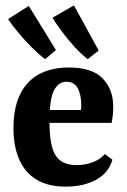

<svg xmlns="http://www.w3.org/2000/svg" viewBox="-20 -684 471 714"><path d="M30 -208Q30 -318 83.5 -375.5Q137 -433 236 -433Q323 -433 362 -392Q401 -351 401 -288Q401 -273 399.5 -257Q398 -241 395 -227H120V-275H281Q282 -280 282 -284Q282 -288 282 -294Q282 -332 269 -356Q256 -380 227 -380Q198 -380 181 -348.5Q164 -317 164 -231Q164 -175 173 -139.5Q182 -104 204.5 -87Q227 -70 265 -70Q295 -70 323 -80Q351 -90 370 -111L398 -90Q384 -41 337.5 -15.5Q291 10 225 10Q158 10 115 -16.5Q72 -43 51 -92Q30 -141 30 -208ZM347 -496 306 -464Q282 -483 257.5 -509.5Q233 -536 211.5 -565Q190 -594 175 -618L255 -664ZM188 -498 148 -464Q124 -482 98 -508Q72 -534 49 -561.5Q26 -589 10 -613L87 -662Z"/></svg>

Font: Rasa
Style: Bold
Weight: 700
Designer: Anna Giedrys (Yrsa+Rasa design), David Brezina (Yrsa art-direction, Rasa art-direction, design)
Foundry: Rosetta Type Foundry
Version: Version 2.004